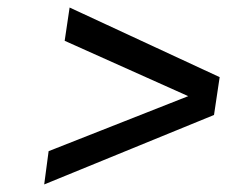

<svg xmlns="http://www.w3.org/2000/svg" viewBox="-20 -587 607 513"><path d="M98.1 -94.2 109.9 -183.1 482.9 -330.1 152.8 -478 166 -566.9 566.9 -380.9 551.8 -279.8Z"/></svg>

Font: Trueno
Style: Italic
Weight: 400
Designer: Julieta Ulanovsky
Foundry: Julieta Ulanovsky
Version: Version 3.001b | FøM Fix